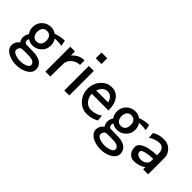

<svg xmlns="http://www.w3.org/2000/svg" viewBox="25 -1465 2455 2455"><g transform="rotate(45 1253.0 -237.0)"><path d="M82 -38Q60 -67 60 -106Q60 -145 80 -180L86 -189L80 -199Q55 -240 55 -286Q55 -359 104 -407Q153 -455 224 -455Q281 -455 323 -421L322 -423L318 -427Q318 -428 333 -432Q398 -455 465 -455H471L478 -416L485 -377Q482 -377 479 -378Q444 -385 401 -385Q397 -385 390.5 -384.5Q384 -384 381 -384L362 -383L357 -387L358 -385Q389 -340 389 -287Q389 -214 338.5 -166.5Q288 -119 221 -119Q177 -119 138 -142Q133 -145 131 -143Q125 -134 125 -117Q125 -81 155 -72L227 -71Q311 -70 335 -66Q418 -52 449 -7Q471 26 471 62Q471 85 469 92Q453 143 390.5 174.5Q328 206 250 206Q170 206 108 175Q46 144 30 92Q28 84 28 68Q28 32 49 -4Q51 -7 82 -38ZM220 -383Q182 -383 161 -356.5Q140 -330 140 -287Q140 -244 161 -217.5Q182 -191 220 -191Q261 -191 282.5 -216Q304 -241 304 -287Q304 -333 282.5 -358Q261 -383 220 -383ZM250 134Q300 134 343.5 116.5Q387 99 387 69Q387 49 371 33Q354 14 306 7Q288 5 216 5Q161 5 153 7Q136 11 124.5 27.5Q113 44 113 66Q113 78 115 83Q125 104 166 121Q203 134 250 134Z M671 -389Q737 -455 820 -455H827V-373H817Q761 -369 719 -335Q677 -301 667 -248Q665 -239 664 -119V0H574V-450H659V-377Z M909 -576V-680H1013V-576ZM916 0V-444H1006V0Z M1484 -113Q1490 -43 1490 -38Q1490 -35 1489 -33Q1488 -31 1487 -30Q1486 -29 1481.5 -27Q1477 -25 1474 -24Q1408 10 1333 10Q1306 10 1299 9Q1225 -4 1174.5 -58.5Q1124 -113 1111 -190Q1109 -206 1109 -226Q1109 -245 1111 -261Q1124 -347 1182 -405Q1241 -461 1316 -461Q1399 -461 1447 -400Q1492 -342 1496 -238V-219H1194V-215Q1194 -189 1205 -160Q1237 -79 1313 -66Q1317 -65 1329 -65Q1413 -65 1478 -110ZM1421 -289Q1407 -334 1383 -359.5Q1359 -385 1314 -385Q1311 -385 1306.5 -384.5Q1302 -384 1300 -384Q1244 -373 1215 -314Q1204 -294 1204 -289Z M1607 -38Q1585 -67 1585 -106Q1585 -145 1605 -180L1611 -189L1605 -199Q1580 -240 1580 -286Q1580 -359 1629 -407Q1678 -455 1749 -455Q1806 -455 1848 -421L1847 -423L1843 -427Q1843 -428 1858 -432Q1923 -455 1990 -455H1996L2003 -416L2010 -377Q2007 -377 2004 -378Q1969 -385 1926 -385Q1922 -385 1915.5 -384.5Q1909 -384 1906 -384L1887 -383L1882 -387L1883 -385Q1914 -340 1914 -287Q1914 -214 1863.5 -166.5Q1813 -119 1746 -119Q1702 -119 1663 -142Q1658 -145 1656 -143Q1650 -134 1650 -117Q1650 -81 1680 -72L1752 -71Q1836 -70 1860 -66Q1943 -52 1974 -7Q1996 26 1996 62Q1996 85 1994 92Q1978 143 1915.5 174.5Q1853 206 1775 206Q1695 206 1633 175Q1571 144 1555 92Q1553 84 1553 68Q1553 32 1574 -4Q1576 -7 1607 -38ZM1745 -383Q1707 -383 1686 -356.5Q1665 -330 1665 -287Q1665 -244 1686 -217.5Q1707 -191 1745 -191Q1786 -191 1807.5 -216Q1829 -241 1829 -287Q1829 -333 1807.5 -358Q1786 -383 1745 -383ZM1775 134Q1825 134 1868.5 116.5Q1912 99 1912 69Q1912 49 1896 33Q1879 14 1831 7Q1813 5 1741 5Q1686 5 1678 7Q1661 11 1649.5 27.5Q1638 44 1638 66Q1638 78 1640 83Q1650 104 1691 121Q1728 134 1775 134Z M2116 -426Q2181 -460 2252 -460Q2286 -460 2292 -459Q2355 -447 2393 -400Q2423 -366 2431 -315Q2432 -306 2432 -152V0H2342V-39L2331 -32Q2269 10 2184 10Q2162 10 2154 8Q2113 -3 2088 -39Q2063 -75 2063 -126Q2063 -142 2064 -146Q2077 -187 2130 -213Q2202 -247 2320 -252H2339V-277Q2339 -305 2338 -310Q2333 -343 2311.5 -365Q2290 -387 2261 -387Q2186 -387 2122 -346Q2119 -344 2115.5 -341.5Q2112 -339 2110 -338L2108 -337L2107 -355Q2105 -373 2103.5 -393Q2102 -413 2102 -417ZM2149 -126Q2149 -99 2174 -82.5Q2199 -66 2233 -66Q2269 -66 2296 -82Q2323 -98 2334 -124Q2339 -137 2339 -166V-186H2328Q2265 -184 2213 -172Q2177 -163 2163 -153.5Q2149 -144 2149 -126Z"/></g></svg>

Font: KaTeX_SansSerif
Style: Regular
Weight: 400
Version: Version 1.1; ttfautohint (v1.3)